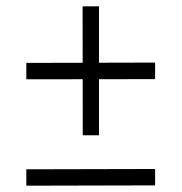

<svg xmlns="http://www.w3.org/2000/svg" viewBox="-20 -660 576 609"><path d="M472 -124V-72L63.5 -71V-123ZM472 -461.5V-409L63.5 -408.5V-460.5ZM294 -231H242.5L242 -640H294Z"/></svg>

Font: Public Sans Thin ExtraLight
Style: Regular
Weight: 250
Version: Version 1.007